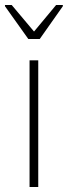

<svg xmlns="http://www.w3.org/2000/svg" viewBox="-32 -753 273 773"><path d="M87 0V-510H122V0ZM82 -596 -12 -728V-733H15L105 -626L194 -733H221V-728L128 -596Z"/></svg>

Font: Saira SemiCondensed Thin
Style: Regular
Weight: 250
Width: 4
Designer: Hector Gatti with collaboration of the Omnibus-Type team
Foundry: Omnibus-Type
Version: Version 1.101